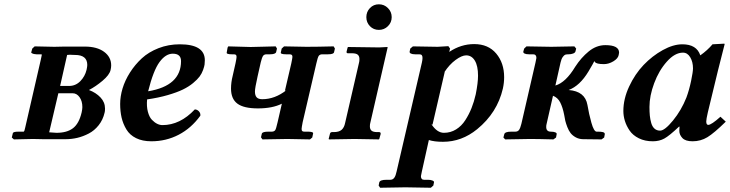

<svg xmlns="http://www.w3.org/2000/svg" viewBox="-20 -651 3415 898"><path d="M261.2 -249H303.2Q333.5 -249 355.5 -271.2Q377.4 -293.5 384.8 -324.2Q388.2 -339.8 388.2 -347.2Q388.2 -394 331.1 -394Q324.2 -394 316.4 -394.5Q308.6 -395 307.1 -395Q305.2 -395 300.8 -394.5Q296.4 -394 293.9 -394ZM252.9 -214.8 210 -32.2Q240.2 -29.8 244.1 -29.8Q293 -29.8 321.3 -51.3Q349.6 -72.8 361.8 -125Q365.2 -140.6 365.2 -149.9Q365.2 -178.2 352.1 -196.5Q338.9 -214.8 319.8 -214.8ZM44.9 1 35.2 -7.8 40 -27.8Q41.5 -35.2 65.9 -35.2H90.8Q94.7 -37.1 98.1 -55.2L170.9 -372.1L174.8 -390.6Q175.8 -394 174.8 -397H150.9Q145 -397 138.9 -398.4Q132.8 -399.9 129.2 -402.1Q125.5 -404.3 126 -405.8L130.9 -423.8L142.1 -434.1L233.9 -432.1Q241.2 -432.1 256.8 -432.6Q272.5 -433.1 279.8 -433.1H377Q433.6 -433.1 466.8 -408.7Q500 -384.3 500 -345.2Q500 -335 497.1 -323.2Q491.7 -300.3 459.5 -273.2Q427.2 -246.1 396 -230Q428.7 -217.8 450 -195.3Q471.2 -172.9 471.2 -143.1Q471.2 -129.9 469.2 -124Q461.4 -90.3 441.4 -65.2Q421.4 -40 395 -26.4Q368.7 -12.7 341.6 -6.3Q314.5 0 287.1 0H181.2L133.8 -1Q121.1 -0.5 89.4 0Q57.6 0.5 44.9 1Z M826.7 -365.2Q826.7 -399.9 788.1 -399.9Q754.9 -399.9 726.1 -360.8Q697.3 -321.8 672.9 -224.1Q826.7 -249.5 826.7 -365.2ZM938 -369.1Q938 -358.4 936.8 -349.1Q935.5 -339.8 929.7 -323.5Q923.8 -307.1 913.6 -293.2Q903.3 -279.3 883.1 -262.5Q862.8 -245.6 835.2 -232.2Q807.6 -218.8 764.6 -206.3Q721.7 -193.8 668 -186Q665 -153.3 671.6 -128.4Q678.2 -103.5 690.4 -90.8Q702.6 -78.1 715.1 -72Q727.5 -65.9 739.7 -65.9Q822.3 -65.9 891.1 -139.2Q901.9 -139.2 910.2 -130.4Q918.5 -121.6 917 -109.9Q874.5 -51.3 815.7 -20.8Q756.8 9.8 688 9.8Q646 9.8 616.5 -4.9Q586.9 -19.5 571.3 -45.4Q555.7 -71.3 548.8 -100.6Q542 -129.9 542 -165Q542 -199.7 553.2 -237.3Q564.5 -274.9 587.9 -311.8Q611.3 -348.6 643.3 -378.2Q675.3 -407.7 721.7 -425.8Q768.1 -443.8 820.8 -443.8Q938 -443.8 938 -369.1Z M1342.3 -354Q1347.7 -379.9 1347.7 -384.8Q1347.7 -391.6 1344.5 -394.3Q1341.3 -397 1333.5 -397H1318.4Q1305.2 -397 1298.6 -399.2Q1292 -401.4 1293.5 -405.8L1297.4 -423.8L1308.6 -434.1L1413.6 -432.1Q1464.4 -432.1 1540.5 -434.1L1546.4 -423.8L1542.5 -407.2Q1541 -397 1513.7 -397H1487.3Q1476.1 -397 1470.7 -389.6Q1465.8 -382.3 1459.5 -354L1395.5 -79.1Q1390.6 -53.7 1390.6 -47.9Q1390.6 -40.5 1393.8 -37.8Q1397 -35.2 1404.3 -35.2H1420.4Q1429.7 -35.2 1435.5 -33.9Q1441.4 -32.7 1443.4 -30.8Q1445.3 -28.8 1444.3 -25.9L1440.4 -7.8L1429.7 1Q1359.9 -1 1323.7 -1L1207.5 1L1200.7 -8.8L1204.6 -25.9Q1207.5 -35.2 1234.4 -35.2H1250.5Q1262.7 -35.2 1267.6 -43Q1271.5 -49.3 1278.3 -79.1L1298.3 -166Q1254.4 -144 1186.5 -144Q1120.1 -144 1090.3 -166.3Q1060.5 -188.5 1060.5 -236.8Q1060.5 -266.1 1068.4 -296.9L1081.5 -355Q1086.4 -378.4 1086.4 -384.8Q1086.4 -392.1 1083.3 -394.5Q1080.1 -397 1072.8 -397H1064.5Q1037.6 -397 1040.5 -405.8L1044.4 -428.2L1047.4 -434.1L1152.3 -431.2Q1169.4 -431.6 1210.9 -432.6Q1252.4 -433.6 1269.5 -434.1L1275.4 -423.8L1271.5 -407.2Q1268.1 -397 1241.7 -397H1226.6Q1215.3 -397 1210.2 -389.4Q1205.1 -381.8 1199.7 -359.9L1184.6 -293Q1172.4 -238.8 1172.4 -223.1Q1172.4 -204.6 1180.4 -195.8Q1188.5 -187 1206.5 -187Q1265.6 -187 1319.3 -229L1312.5 -226.1Z M1594.2 -76.2 1659.2 -357.9Q1661.1 -363.8 1661.1 -375Q1661.1 -388.7 1653.1 -395.3Q1645 -401.9 1626 -401.9H1606.9Q1599.6 -401.9 1601.1 -410.2L1606 -429.2L1607.9 -431.2Q1718.8 -429.2 1753.9 -429.2L1792 -431.2L1793 -429.2L1711.9 -76.2Q1710 -70.3 1710 -60.1Q1710 -46.4 1717.8 -39.8Q1725.6 -33.2 1744.1 -33.2H1752.9Q1761.7 -33.2 1760.3 -23.9L1753.9 -1L1752 1Q1677.2 -1 1638.2 -1L1519 1L1517.1 -1L1522.9 -23.9Q1524.4 -33.2 1533.2 -33.2H1541Q1565.4 -33.2 1577.6 -43.7Q1589.8 -54.2 1594.2 -76.2ZM1710.2 -528.6Q1693.4 -545.9 1693.4 -570.8Q1693.4 -595.7 1710.2 -613.3Q1727.1 -630.9 1752 -630.9Q1776.9 -630.9 1794.4 -613.3Q1812 -595.7 1812 -570.8Q1812 -545.9 1794.4 -528.6Q1776.9 -511.2 1752 -511.2Q1727.1 -511.2 1710.2 -528.6Z M2060.1 -314.9 2002.9 -67.9 1998 -69.8Q2024.4 -29.8 2056.2 -29.8Q2087.4 -29.8 2113 -45.7Q2138.7 -61.5 2156.2 -88.9Q2173.8 -116.2 2185.5 -145.8Q2197.3 -175.3 2205.1 -210Q2215.8 -263.7 2215.8 -296.9Q2215.8 -342.8 2200.9 -367.4Q2186 -392.1 2160.2 -392.1Q2140.1 -392.1 2110.8 -370.6Q2081.5 -349.1 2058.1 -313ZM2085 -423.8 2081.1 -408.2Q2135.7 -444.8 2197.8 -444.8Q2263.7 -444.8 2300.8 -400.6Q2337.9 -356.4 2337.9 -290Q2337.9 -263.7 2332 -236.8Q2305.7 -123.5 2211.9 -46.9Q2139.6 12.2 2051.8 12.2Q2011.2 12.2 1985.8 3.9L1953.1 150.9Q1948.7 170.9 1948.7 172.9Q1948.7 189.9 1963.9 189.9H1982.9Q1995.1 189.9 2003.2 193.6Q2011.2 197.3 2009.8 202.1L2006.8 216.8L1995.1 227.1Q1914.1 225.1 1876 225.1L1757.8 227.1L1751 216.8L1753.9 202.1Q1757.3 189.9 1787.1 189.9H1805.2Q1817.4 189.9 1824.2 180.2Q1831.1 170.4 1835 150.9L1953.1 -357.9Q1956.1 -371.1 1956.1 -379.9Q1956.1 -389.2 1952.6 -393.1Q1949.2 -397 1940.9 -397H1921.9Q1908.7 -397 1901.6 -400.6Q1894.5 -404.3 1896 -410.2L1898.9 -423.8L1911.1 -434.1Q1990.7 -432.1 2026.9 -432.1L2077.1 -435.1Z M2536.6 -71.8Q2534.7 -65.9 2534.7 -57.1Q2534.7 -35.2 2556.6 -35.2Q2569.3 -35.2 2577.1 -32Q2585 -28.8 2583.5 -22.9L2580.6 -7.8L2568.4 1Q2497.6 -1 2458.5 -1L2342.8 1L2334.5 -7.8L2338.4 -22.9Q2341.3 -35.2 2370.6 -35.2H2389.6Q2401.9 -35.2 2407.7 -43.5Q2413.6 -51.8 2418.5 -71.8L2484.4 -357.9Q2488.8 -377.9 2488.8 -379.9Q2488.8 -397 2473.6 -397H2454.6Q2440.4 -397 2433.3 -400.6Q2426.3 -404.3 2427.7 -410.2L2431.6 -423.8L2442.4 -434.1Q2523.4 -432.1 2558.6 -432.1L2666.5 -434.1L2674.8 -423.8L2671.4 -410.2Q2669.9 -404.3 2660.4 -400.6Q2650.9 -397 2638.7 -397Q2629.4 -397 2624 -395.3Q2618.7 -393.6 2612.1 -384.5Q2605.5 -375.5 2601.6 -357.9L2577.6 -251Q2626 -265.1 2670.4 -338.9Q2697.8 -381.3 2733.6 -410.6Q2769.5 -439.9 2811.5 -439.9Q2875.5 -439.9 2875.5 -404.8Q2875.5 -400.9 2873.5 -393.1Q2870.1 -377 2848.4 -364Q2826.7 -351.1 2804.7 -351.1Q2769.5 -351.1 2762.7 -360.8Q2762.2 -361.8 2761 -363.3Q2759.8 -364.7 2759.8 -365.2Q2757.3 -358.9 2732.4 -316.9Q2691.9 -249.5 2639.6 -230Q2716.3 -224.1 2727.5 -160.2Q2734.4 -118.2 2746.1 -76.7Q2757.8 -35.2 2770.5 -35.2H2778.8Q2785.2 -35.2 2789.6 -34.7Q2793.9 -34.2 2799.1 -33.2Q2804.2 -32.2 2806.6 -29.5Q2809.1 -26.9 2808.6 -22.9L2805.7 -7.8L2793.5 1L2706.5 0Q2687.5 -0.5 2672.6 -8.8Q2657.7 -17.1 2648.9 -28.3Q2640.1 -39.6 2633.5 -56.6Q2627 -73.7 2624 -85.7Q2621.1 -97.7 2618.7 -113.8Q2611.8 -149.4 2600.1 -172.1Q2588.4 -194.8 2566.4 -203.1Z M3190.4 -194.8Q3203.6 -230.5 3212.4 -272.9Q3221.2 -315.4 3221.2 -331.1Q3221.2 -361.3 3208.3 -383.1Q3195.3 -404.8 3174.3 -404.8Q3136.2 -404.8 3098.9 -362.8Q3061.5 -320.8 3039.6 -261.7Q3017.6 -202.6 3017.6 -150.9Q3017.6 -127.4 3019.3 -110.1Q3021 -92.8 3025.9 -75.7Q3030.8 -58.6 3041.3 -49.3Q3051.8 -40 3067.4 -40Q3088.9 -40 3127.7 -87.4Q3166.5 -134.8 3190.4 -194.8ZM3157.2 -39.1Q3157.2 -52.2 3158.2 -58.1L3156.2 -59.1Q3110.8 -16.1 3087.4 -3.2Q3064 9.8 3033.2 9.8Q2996.1 9.8 2968 -4.2Q2939.9 -18.1 2924.8 -40.3Q2909.7 -62.5 2902.6 -85.7Q2895.5 -108.9 2895.5 -131.8Q2895.5 -188.5 2922.6 -246.6Q2949.7 -304.7 2990.2 -347.2Q3030.8 -389.6 3079.8 -416.7Q3128.9 -443.8 3171.4 -443.8Q3238.3 -443.8 3255.4 -392.1Q3288.6 -415.5 3312.5 -443.8L3367.2 -446.8Q3369.1 -446.8 3369.1 -443.8L3337.9 -320.8L3290.5 -125Q3283.2 -93.3 3283.2 -83Q3283.2 -66.9 3292.5 -66.9Q3307.1 -66.9 3349.6 -105L3374.5 -82Q3319.8 -28.3 3288.6 -9.3Q3257.3 9.8 3219.2 9.8Q3185.5 9.8 3171.4 -5.6Q3157.2 -21 3157.2 -39.1Z"/></svg>

Font: Linux Libertine G
Style: Semibold Italic
Weight: 600
Italic angle: -11.5°
Designer: Philipp H. Poll
Foundry: Philipp H. Poll
Version: Version 5.1.1